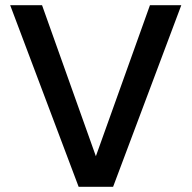

<svg xmlns="http://www.w3.org/2000/svg" viewBox="-20 -715 734 735"><path d="M554 -695C554 -695 347 -117 347 -117C347 -117 141 -695 141 -695C141 -695 19 -695 19 -695C19 -695 281 0 281 0C281 0 413 0 413 0C413 0 674 -695 674 -695C674 -695 554 -695 554 -695Z"/></svg>

Font: Girnar Poppins
Style: Medium
Weight: 500
Designer: Ninad Kale (Devanagari), Jonny Pinhorn (Latin)
Foundry: Indian Type Foundry
Version: ""